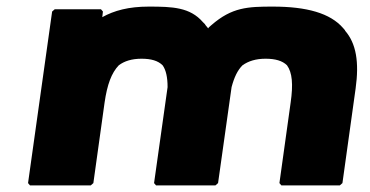

<svg xmlns="http://www.w3.org/2000/svg" viewBox="-20 -555 1122 582"><path d="M255 7 263 0 297 -244C305 -299 318 -334 340 -357C357 -370 380 -377 409 -377C438 -377 459 -371 473 -357C483 -343 488 -321 488 -291L447 0L453 7H633L641 0L682 -291C690 -321 700 -342 715 -357C733 -370 756 -377 785 -377C814 -377 836 -371 850 -357C866 -335 869 -299 861 -244L827 0L833 7H1010L1018 0L1058 -287C1069 -366 1060 -423 1026 -462V-463L1020 -470C981 -515 910 -535 807 -535C731 -535 683 -533 621 -479L613 -472C612 -471 613 -471 611 -469C609 -472 605 -476 602 -480V-481L595 -488C556 -533 503 -535 431 -535C370 -535 326 -523 290 -503L292 -520L286 -527H146L138 -520L65 0L71 7Z"/></svg>

Font: Hussar Woodtype
Style: BlkObl
Weight: 900
Foundry: Cannot Into Space Fonts
Version: Version 1.07